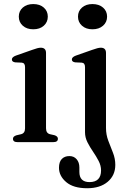

<svg xmlns="http://www.w3.org/2000/svg" viewBox="-20 -718 646 970"><path d="M148 -570Q115.5 -570 95.2 -588Q75 -606 75 -634Q75 -662 95.2 -679.8Q115.5 -697.5 148 -697.5Q181 -697.5 201.2 -679.8Q221.5 -662 221.5 -634Q221.5 -606 201.2 -588Q181 -570 148 -570ZM212.5 -450.5V-70Q212.5 -45 232.5 -40L255 -35Q272.5 -29.5 272.5 -17Q272.5 0 249.5 0H68Q45.5 0 45.5 -17Q45.5 -29 63 -34.5L86.5 -40Q106.5 -45 106.5 -69.5V-379Q106.5 -400 90 -401.5L56.5 -403Q40 -405.5 40 -417.5Q40 -429.5 60 -437L142.5 -466Q172 -477 185.5 -477Q212.5 -477 212.5 -450.5ZM447 -570Q414.5 -570 394.2 -588Q374 -606 374 -634Q374 -662 394.2 -679.8Q414.5 -697.5 447 -697.5Q480 -697.5 500.5 -679.8Q521 -662 521 -634Q521 -606 500.5 -588Q480 -570 447 -570ZM515.5 -71.5Q515.5 -37.5 527.2 -6.8Q539 24 550.8 53.8Q562.5 83.5 562.5 115Q562.5 168 524 200.5Q485.5 233 420.5 233Q351 233 314.5 202Q278 171 278 129.5Q278 100 292.2 85.2Q306.5 70.5 330.5 70.5Q353.5 70.5 367.2 86.5Q381 102.5 381 128V150.5Q381 202 432.5 202Q490.5 201.5 490.5 143Q490.5 118.5 478.2 95Q466 71.5 450 48.2Q434 25 421.8 0.8Q409.5 -23.5 409.5 -50V-379Q409.5 -400 393 -401.5L359.5 -403Q343 -405.5 343 -417.5Q343 -429.5 363 -437L445.5 -466Q475.5 -477 489 -477Q515.5 -477 515.5 -450.5Z"/></svg>

Font: Fraunces 9pt S000
Style: Regular
Weight: 400
Version: Version 1.000; ttfautohint (v1.8.3)